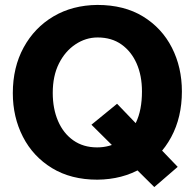

<svg xmlns="http://www.w3.org/2000/svg" viewBox="-20 -715 790 779"><path d="M455 -294 351 -209 606 44 701 -38ZM375 -695Q274 -694 197 -648.5Q120 -603 76 -522.5Q32 -442 32 -337Q32 -240 73 -160Q114 -80 191 -33Q268 14 375 14Q477 13 554 -32.5Q631 -78 674.5 -158.5Q718 -239 718 -344Q718 -442 677.5 -521.5Q637 -601 560.5 -648Q484 -695 375 -695ZM194 -338Q194 -407 219 -457Q244 -507 286 -535Q328 -563 376 -563Q433 -563 473 -534.5Q513 -506 534.5 -457Q556 -408 556 -344Q556 -268 531.5 -217.5Q507 -167 466 -142Q425 -117 374 -117Q318 -117 277.5 -145.5Q237 -174 215.5 -224Q194 -274 194 -338Z"/></svg>

Font: Catamaran Thin ExtraBold
Style: Regular
Weight: 800
Version: Version 2.000